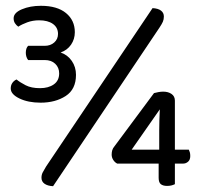

<svg xmlns="http://www.w3.org/2000/svg" viewBox="-20 -637 687 662"><path d="M77 -479H134Q154 -479 167 -490.5Q180 -502 180 -520Q180 -542 162.5 -554.5Q145 -567 115 -567Q93 -567 74 -560Q55 -553 43 -545Q36 -550 31.5 -557Q27 -564 27 -574Q27 -593 55.5 -605Q84 -617 121 -617Q177 -617 207.5 -592Q238 -567 238 -526Q238 -502 225 -483Q212 -464 189 -456Q213 -448 227.5 -427Q242 -406 242 -379Q242 -329 206.5 -306Q171 -283 120 -283Q77 -283 47 -297.5Q17 -312 17 -332Q17 -343 22.5 -351Q28 -359 37 -363Q49 -353 68.5 -343Q88 -333 118 -333Q147 -333 165.5 -346Q184 -359 184 -384Q184 -404 170.5 -417Q157 -430 134 -430H77Q73 -435 71 -441.5Q69 -448 69 -455Q69 -471 77 -479ZM583 -290V-121H631Q633 -117 634.5 -112Q636 -107 636 -99Q636 -86 628.5 -79.5Q621 -73 612 -73H384Q376 -77 370.5 -85.5Q365 -94 365 -104Q365 -112 367 -119Q369 -126 375 -133L511 -316Q518 -318 526.5 -319.5Q535 -321 543 -321Q560 -321 571.5 -313Q583 -305 583 -290ZM529 -121V-187Q529 -202 529.5 -222Q530 -242 531 -260L434 -121ZM527 -24V-94H583V-2Q577 1 570.5 2.5Q564 4 556 4Q542 4 534.5 -2Q527 -8 527 -24ZM139 -63 506 -609Q525 -608 535 -600.5Q545 -593 545 -580Q545 -570 541.5 -562Q538 -554 530 -542L163 5Q144 4 133.5 -3.5Q123 -11 123 -24Q123 -34 127 -42Q131 -50 139 -63Z"/></svg>

Font: Baloo Tammudu 2
Style: Regular
Weight: 400
Designer: Maithili Shingre, Omkar Shende and Ek Type
Foundry: Ek Type
Version: Version 1.700